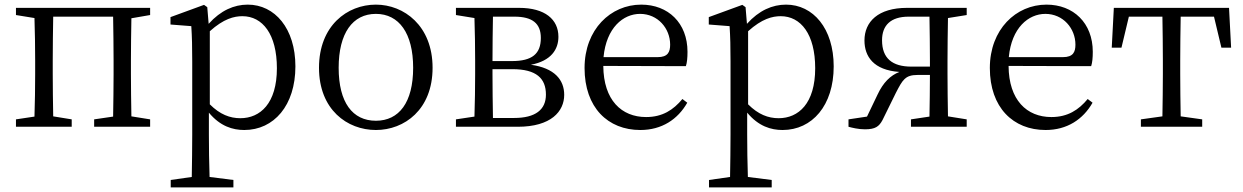

<svg xmlns="http://www.w3.org/2000/svg" viewBox="-20 -548 5372 830"><path d="M629 -483V-514H49V-483L129 -470C131 -415 132 -339 132 -286V-228C132 -176 131 -99 129 -44L49 -32V0H290V-32L210 -45C209 -100 208 -176 208 -228V-286C208 -341 209 -421 210 -476H469C470 -421 471 -341 471 -286V-228C471 -176 470 -100 469 -44L387 -32V0H629V-32L548 -45C547 -100 546 -176 546 -228V-286C546 -338 547 -414 548 -469Z M887 -413C947 -467 992 -478 1028 -478C1115 -478 1177 -400 1177 -253C1177 -101 1105 -37 1019 -37C974 -37 931 -53 887 -97ZM876 -517 862 -527 717 -474V-442L807 -435C810 -388 811 -346 811 -282V34C811 93 810 157 809 217L718 230V262H989V230L886 217C884 156 883 90 883 32V-61C932 -2 986 14 1036 14C1164 14 1257 -92 1257 -261C1257 -425 1168 -528 1051 -528C992 -528 934 -503 882 -445Z M1605 14C1728 14 1850 -74 1850 -255C1850 -437 1726 -528 1605 -528C1481 -528 1359 -437 1359 -255C1359 -74 1481 14 1605 14ZM1605 -26C1504 -26 1444 -105 1444 -255C1444 -404 1504 -488 1605 -488C1705 -488 1766 -404 1766 -255C1766 -105 1705 -26 1605 -26Z M2111 -38C2110 -94 2109 -174 2109 -228V-249H2195C2299 -249 2340 -209 2340 -139C2340 -74 2295 -38 2202 -38ZM2204 -476C2281 -476 2318 -447 2318 -384C2318 -315 2280 -284 2193 -284H2109C2109 -347 2110 -423 2111 -476ZM1951 -514V-483L2031 -470C2033 -415 2034 -339 2034 -286V-228C2034 -176 2033 -99 2031 -44L1951 -32V0H2218C2363 0 2419 -67 2419 -138C2419 -203 2377 -254 2275 -268C2363 -285 2394 -335 2394 -389C2394 -464 2336 -514 2224 -514Z M2589 -301C2601 -428 2674 -488 2747 -488C2824 -488 2877 -425 2877 -355C2877 -323 2867 -301 2823 -301ZM2945 -262C2950 -277 2952 -298 2952 -324C2952 -449 2868 -528 2752 -528C2620 -528 2507 -421 2507 -254C2507 -83 2608 14 2748 14C2841 14 2910 -32 2951 -104L2930 -120C2891 -73 2844 -42 2773 -42C2667 -42 2589 -115 2588 -263Z M3214 -413C3274 -467 3319 -478 3355 -478C3442 -478 3504 -400 3504 -253C3504 -101 3432 -37 3346 -37C3301 -37 3258 -53 3214 -97ZM3203 -517 3189 -527 3044 -474V-442L3134 -435C3137 -388 3138 -346 3138 -282V34C3138 93 3137 157 3136 217L3045 230V262H3316V230L3213 217C3211 156 3210 90 3210 32V-61C3259 -2 3313 14 3363 14C3491 14 3584 -92 3584 -261C3584 -425 3495 -528 3378 -528C3319 -528 3261 -503 3209 -445Z M3920 -260C3837 -260 3793 -296 3793 -374C3793 -438 3830 -476 3908 -476H3998C3999 -421 4000 -341 4000 -286V-260ZM4159 -483V-514H3901C3776 -514 3717 -454 3717 -373C3717 -304 3756 -245 3868 -237C3829 -222 3798 -191 3774 -140L3728 -44L3648 -32V0C3663 4 3690 11 3719 11C3764 11 3780 -1 3795 -29L3853 -147C3882 -203 3893 -224 3947 -224H4000C4000 -169 3999 -96 3998 -44L3918 -32V0H4159V-32L4078 -45C4077 -100 4076 -176 4076 -228V-286C4076 -339 4077 -415 4078 -470Z M4341 -301C4353 -428 4426 -488 4499 -488C4576 -488 4629 -425 4629 -355C4629 -323 4619 -301 4575 -301ZM4697 -262C4702 -277 4704 -298 4704 -324C4704 -449 4620 -528 4504 -528C4372 -528 4259 -421 4259 -254C4259 -83 4360 14 4500 14C4593 14 4662 -32 4703 -104L4682 -120C4643 -73 4596 -42 4525 -42C4419 -42 4341 -115 4340 -263Z M5228 -476 5260 -342H5302L5293 -514H4795L4786 -342H4828L4860 -476H5005C5006 -421 5007 -341 5007 -286V-228C5007 -176 5006 -100 5005 -45L4912 -32V0H5177V-32L5084 -45C5083 -100 5082 -176 5082 -228V-286C5082 -341 5083 -421 5084 -476Z"/></svg>

Font: Source Han Serif AKR9
Style: Regular
Weight: 400
Designer: Ryoko NISHIZUKA 西塚涼子 (kana & ideographs); Frank Grießhammer (Latin, Greek & Cyrillic); Sandoll Communications 산돌커뮤니케이션, 
Foundry: Adobe Systems Incorporated
Version: Version 1.005;hotconv 1.0.107;makeotfexe 2.5.65593